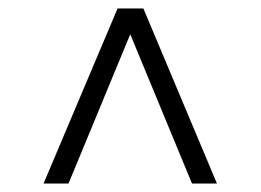

<svg xmlns="http://www.w3.org/2000/svg" viewBox="-20 -577 616 454"><path d="M434 -143 288 -496 142 -143H83L258 -557H319L493 -143Z"/></svg>

Font: Idrija
Style: Regular
Weight: 400
Designer: Julieta Ulanovsky
Foundry: Julieta Ulanovsky
Version: Version 7.200